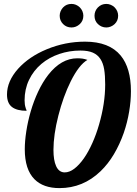

<svg xmlns="http://www.w3.org/2000/svg" viewBox="-20 -965 705 991"><path d="M305.7 -840.8Q288.1 -858.4 288.1 -883.8Q288.1 -895.5 292.7 -906.7Q297.4 -918 305.7 -926.8Q322.8 -944.8 349.1 -944.8Q373 -944.8 392.1 -926.8Q400.4 -918.5 405.3 -907.2Q410.2 -896 410.2 -883.8Q410.2 -857.9 392.1 -840.8Q373 -823.2 349.1 -823.2Q323.2 -823.2 305.7 -840.8ZM485.4 -840.8Q467.8 -857.4 467.8 -883.8Q467.8 -896 472.4 -907.2Q477.1 -918.5 485.4 -926.8Q503.4 -944.8 528.8 -944.8Q541 -944.8 552.2 -939.9Q563.5 -935.1 571.8 -926.8Q580.1 -918.5 585 -907.2Q589.8 -896 589.8 -883.8Q589.8 -857.9 571.8 -840.8Q563 -832.5 551.8 -827.9Q540.5 -823.2 528.8 -823.2Q503.9 -823.2 485.4 -840.8ZM158.2 -39.6Q107.9 -89.8 107.9 -194.8Q107.9 -236.3 115.7 -287.1Q123.5 -337.9 138.2 -388.7Q153.8 -442.9 177 -492.2Q200.2 -541.5 229 -578.6Q295.9 -664.1 378.9 -664.1Q394 -664.1 406 -662.4Q418 -660.6 431.2 -655.8Q387.7 -630.4 345.2 -545.4Q306.2 -466.8 281.2 -368.2Q255.9 -269 255.9 -190.9Q255.9 -138.2 269.5 -107.9Q284.2 -75.2 314 -75.2Q338.4 -75.2 363.5 -94.2Q388.7 -113.3 413.1 -147.9Q436.5 -181.6 456.5 -226.3Q476.6 -271 491.2 -321.8Q522.9 -431.2 522.9 -528.8Q522.9 -575.7 517.6 -607.4Q512.2 -639.2 498.5 -660.2Q483.9 -682.6 459 -693.4Q434.1 -704.1 395 -704.1Q337.9 -704.1 285.6 -686.3Q233.4 -668.5 193.8 -635.3Q152.8 -600.6 129.9 -552.7Q106.9 -504.9 106.9 -446.8Q106.9 -424.8 112.3 -408.7Q113.8 -402.3 115.7 -399.4Q117.2 -396 117.2 -393.1Q67.4 -393.1 41.7 -412.8Q16.1 -432.6 16.1 -477.1Q16.1 -545.9 73.7 -610.4Q130.4 -672.9 220.7 -710.4Q315.9 -750 418.9 -750Q543.9 -750 603 -678.2Q655.8 -613.8 655.8 -494.1Q655.8 -443.8 646.5 -388.2Q637.2 -332.5 618.7 -278.8Q598.1 -220.2 568.1 -169.4Q538.1 -118.7 499 -81.1Q408.7 5.9 287.1 5.9Q203.6 5.9 158.2 -39.6Z"/></svg>

Font: Pattaya
Style: Regular
Weight: 400
Designer: Pablo Impallari / Thai characters Designed by Thanarat Vachiruckul and Suppakit Chalermlarp
Foundry: Pablo Impallari
Version: Version 2.000